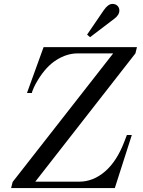

<svg xmlns="http://www.w3.org/2000/svg" viewBox="-20 -950 720 970"><path d="M560.1 0H36.1L43.9 -30.8L551.8 -680.2H372.1Q317.9 -680.2 265.4 -647.2Q212.9 -614.3 170.9 -544.9Q159.7 -526.4 152.3 -510.7Q145 -495.1 143.1 -488.8Q141.1 -482.4 141.1 -480H116.2L200.2 -711.9H671.9L664.1 -680.2L158.2 -32.2H379.9Q450.7 -32.2 510.5 -83.7Q570.3 -135.3 607.9 -233.9L621.1 -268.1H646ZM435.1 -762.2 419.9 -774.9 503.9 -897.9Q525.9 -930.2 547.9 -930.2Q563.5 -930.2 573.2 -920.9Q583 -911.6 583 -897Q583 -874 557.1 -855Z"/></svg>

Font: Flanker Steampunk
Style: Italic
Weight: 400
Italic angle: -12°
Designer: Alexey Kryukov, Leonardo Di Lena
Foundry: Alexey Kryukov, Leonardo Di Lena
Version: 1.210